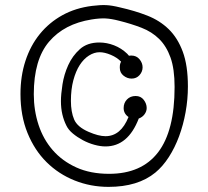

<svg xmlns="http://www.w3.org/2000/svg" viewBox="-20 -680 814 750"><path d="M448 -415V-418Q448 -431 453 -439Q438 -455 413.5 -465.5Q389 -476 369 -476Q348 -476 327.5 -463Q307 -450 291.5 -426Q276 -402 266.5 -366.5Q257 -331 257 -286Q257 -243 269.5 -213.5Q282 -184 326 -165Q365 -148 392 -148Q452 -148 482 -223Q463 -236 463 -258Q463 -278 476 -291.5Q489 -305 510 -305Q530 -305 541.5 -290Q553 -275 553 -258Q553 -245 544.5 -233.5Q536 -222 522 -217Q480 -108 392 -108Q372 -108 348.5 -114.5Q325 -121 303.5 -132.5Q282 -144 264.5 -158.5Q247 -173 239 -190Q229 -210 223.5 -233.5Q218 -257 218 -285Q218 -311 224 -350Q230 -389 246.5 -425.5Q263 -462 292 -488Q321 -514 368 -514Q397 -514 425.5 -503Q454 -492 477 -470L484 -462Q485 -463 493 -463Q513 -463 525 -448.5Q537 -434 537 -417Q537 -400 525 -386.5Q513 -373 494 -373Q477 -373 462.5 -384.5Q448 -396 448 -415ZM449 -651Q507 -638 555.5 -619Q604 -600 639 -566Q674 -532 694 -478Q714 -424 714 -342Q714 -292 705 -242Q696 -192 679.5 -147.5Q663 -103 639.5 -66.5Q616 -30 587 -6Q519 50 404 50Q334 50 271.5 25Q209 0 162 -46.5Q115 -93 87.5 -160.5Q60 -228 60 -313Q60 -383 79.5 -442.5Q99 -502 135.5 -547Q172 -592 223.5 -620.5Q275 -649 340 -657Q372 -661 394.5 -660Q417 -659 449 -651ZM338 -604Q231 -587 171.5 -517Q112 -447 112 -312Q112 -249 130.5 -192.5Q149 -136 186 -93.5Q223 -51 278 -26Q333 -1 406 -1Q533 -1 597.5 -85Q662 -169 662 -340Q662 -411 646 -455.5Q630 -500 601.5 -528Q573 -556 533 -571.5Q493 -587 445 -599Q414 -607 391.5 -608Q369 -609 338 -604Z"/></svg>

Font: Nelagoney
Style: Regular
Weight: 400
Designer: Kanati
Foundry: Kanati and Michael Everson
Version: Version 2.000